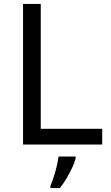

<svg xmlns="http://www.w3.org/2000/svg" viewBox="-20 -734 564 975"><path d="M97 0V-714H187V-80H499V0ZM364 70Q360 88 347.5 115.5Q335 143 318.5 171Q302 199 284 221H236V209Q244 192 252.5 165.5Q261 139 268 110.5Q275 82 277 61H364Z"/></svg>

Font: Noto Sans Marchen
Style: Regular
Weight: 400
Designer: Monotype Design Team
Foundry: Monotype Imaging Inc.
Version: Version 2.003; ttfautohint (v1.8.4.7-5d5b)